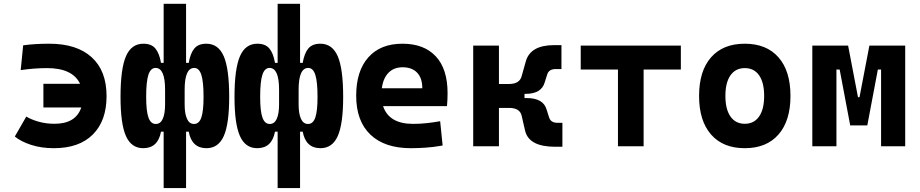

<svg xmlns="http://www.w3.org/2000/svg" viewBox="-20 -752 4728 987"><path d="M256.8 9.8Q191.4 9.8 138.9 -7.6Q86.4 -24.9 56.2 -50.3L115.2 -152.8Q139.6 -137.7 177.7 -126.7Q215.8 -115.7 260.7 -115.7Q369.6 -115.7 397.9 -199.7H203.1V-321.3H391.6Q353 -401.9 221.7 -401.9Q156.7 -401.9 86.4 -391.6L99.1 -519Q158.2 -527.3 233.4 -527.3Q374.5 -527.3 451.2 -457.8Q527.8 -388.2 527.8 -257.8Q527.8 -131.3 457.5 -60.8Q387.2 9.8 256.8 9.8Z M1041.5 9.8Q965.8 9.8 950.2 -75.2H936.5V214.8H821.3V-75.2H807.6Q792 9.8 716.3 9.8Q655.3 9.8 627.4 -52.7Q599.6 -115.2 599.6 -253.9Q599.6 -397.9 627.4 -462.6Q655.3 -527.3 717.3 -527.3Q758.3 -527.3 778.8 -502.7Q799.3 -478 807.6 -428.7H821.3V-732.4H936.5V-428.7H950.2Q958.5 -478 979 -502.7Q999.5 -527.3 1040.5 -527.3Q1102.5 -527.3 1130.4 -462.6Q1158.2 -397.9 1158.2 -253.9Q1158.2 -115.2 1130.4 -52.7Q1102.5 9.8 1041.5 9.8ZM828.6 -291Q828.6 -402.8 779.8 -402.8Q754.4 -402.8 742.9 -367.7Q731.4 -332.5 731.4 -253.9Q731.4 -180.7 743.2 -147.7Q754.9 -114.7 780.8 -114.7Q805.2 -114.7 816.9 -141.4Q828.6 -168 828.6 -214.8ZM929.2 -214.8Q929.2 -168 941.2 -141.4Q953.1 -114.7 977.5 -114.7Q1003.4 -114.7 1014.9 -147.7Q1026.4 -180.7 1026.4 -253.9Q1026.4 -332.5 1014.9 -367.7Q1003.4 -402.8 978.5 -402.8Q929.2 -402.8 929.2 -291Z M1627.4 9.8Q1551.8 9.8 1536.1 -75.2H1522.5V214.8H1407.2V-75.2H1393.6Q1377.9 9.8 1302.2 9.8Q1241.2 9.8 1213.4 -52.7Q1185.5 -115.2 1185.5 -253.9Q1185.5 -397.9 1213.4 -462.6Q1241.2 -527.3 1303.2 -527.3Q1344.2 -527.3 1364.7 -502.7Q1385.3 -478 1393.6 -428.7H1407.2V-732.4H1522.5V-428.7H1536.1Q1544.4 -478 1564.9 -502.7Q1585.4 -527.3 1626.5 -527.3Q1688.5 -527.3 1716.3 -462.6Q1744.1 -397.9 1744.1 -253.9Q1744.1 -115.2 1716.3 -52.7Q1688.5 9.8 1627.4 9.8ZM1414.6 -291Q1414.6 -402.8 1365.7 -402.8Q1340.3 -402.8 1328.9 -367.7Q1317.4 -332.5 1317.4 -253.9Q1317.4 -180.7 1329.1 -147.7Q1340.8 -114.7 1366.7 -114.7Q1391.1 -114.7 1402.8 -141.4Q1414.6 -168 1414.6 -214.8ZM1515.1 -214.8Q1515.1 -168 1527.1 -141.4Q1539.1 -114.7 1563.5 -114.7Q1589.4 -114.7 1600.8 -147.7Q1612.3 -180.7 1612.3 -253.9Q1612.3 -332.5 1600.8 -367.7Q1589.4 -402.8 1564.5 -402.8Q1515.1 -402.8 1515.1 -291Z M2091.8 9.8Q1957.5 9.8 1884.3 -59.8Q1811 -129.4 1811 -259.8Q1811 -386.7 1873.3 -457Q1935.5 -527.3 2048.8 -527.3Q2159.7 -527.3 2220.2 -462.4Q2280.8 -397.5 2280.8 -273.4Q2280.8 -238.3 2277.8 -206.5H1949.2Q1979.5 -115.2 2103.5 -115.2Q2138.7 -115.2 2172.9 -118.9Q2207 -122.6 2242.7 -128.9L2255.4 -3.9Q2205.6 4.9 2164.6 7.3Q2123.5 9.8 2091.8 9.8ZM1942.9 -298.3H2150.9Q2150.9 -350.6 2124.3 -378.4Q2097.7 -406.2 2049.8 -406.2Q2004.9 -406.2 1977.3 -378.2Q1949.7 -350.1 1942.9 -298.3Z M2412.6 0V-517.6H2544.9V-320.3H2597.2Q2650.9 -320.3 2661.6 -360.4L2683.1 -437Q2707 -520 2828.6 -520H2866.2V-397H2836.9Q2802.2 -397 2793.5 -370.6L2780.3 -329.1Q2763.7 -269.5 2681.6 -269.5H2676.3V-248H2686.5Q2773.4 -248 2790 -188.5L2803.2 -147Q2812 -120.6 2846.7 -120.6H2871.1V2.4H2833.5Q2698.7 2.4 2679.2 -80.6L2661.6 -157.2Q2652.3 -197.3 2597.2 -197.3H2544.9V0Z M3156.7 0V-394.5H2965.3V-517.6H3480V-394.5H3288.6V0Z M3808.6 9.8Q3696.8 9.8 3635.3 -60.5Q3573.7 -130.9 3573.7 -258.8Q3573.7 -387.2 3635.3 -457.3Q3696.8 -527.3 3808.6 -527.3Q3920.4 -527.3 3981.9 -457.3Q4043.5 -387.2 4043.5 -258.8Q4043.5 -130.9 3981.9 -60.5Q3920.4 9.8 3808.6 9.8ZM3808.6 -115.7Q3856.4 -115.7 3882.3 -153.1Q3908.2 -190.4 3908.2 -258.8Q3908.2 -327.6 3882.3 -364.7Q3856.4 -401.9 3808.6 -401.9Q3761.2 -401.9 3735.1 -364.7Q3709 -327.6 3709 -258.8Q3709 -190.4 3735.1 -153.1Q3761.2 -115.7 3808.6 -115.7Z M4155.8 0V-517.6H4339.8L4390.6 -252.4H4398.4L4449.2 -517.6H4633.3V0H4509.3V-394.5H4492.7L4438.5 -107.4H4350.6L4296.4 -394.5H4279.8V0Z"/></svg>

Font: CaskaydiaMono NF
Style: Bold
Weight: 700
Designer: Aaron Bell
Foundry: Saja Typeworks
Version: Version 2111.001; ttfautohint (v1.8.4);Nerd Fonts 3.1.1